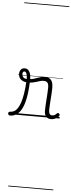

<svg xmlns="http://www.w3.org/2000/svg" viewBox="-203 -1461 892 2411"><g transform="rotate(5 243.5 -255.0)"><path d="M-55 17Q-67 17 -73.5 9.5Q-80 2 -80.5 -7Q-81 -16 -75 -23.5Q-69 -31 -57 -31Q-31 -31 -7.5 -43.5Q16 -56 35.5 -84.5Q55 -113 70.5 -159Q86 -205 97 -272.5Q108 -340 113 -431L157 -428Q152 -301 134.5 -215Q117 -129 88.5 -78Q60 -27 23.5 -5Q-13 17 -55 17ZM462 17Q441 17 425.5 10.5Q410 4 399 -8.5Q388 -21 382.5 -39.5Q377 -58 377 -84Q377 -116 379.5 -153.5Q382 -191 384.5 -230Q387 -269 389.5 -306Q392 -343 392 -374Q392 -419 376.5 -436.5Q361 -454 330 -454Q307 -454 286 -448Q265 -442 242.5 -434.5Q220 -427 193 -421.5Q166 -416 130 -416Q95 -416 68.5 -428.5Q42 -441 27.5 -463.5Q13 -486 13 -517Q13 -547 30 -568.5Q47 -590 78 -590Q108 -590 126 -570Q144 -550 151 -520.5Q158 -491 158 -462Q180 -462 201.5 -468.5Q223 -475 244.5 -483.5Q266 -492 289.5 -498Q313 -504 339 -504Q375 -504 398 -491Q421 -478 432.5 -449.5Q444 -421 444 -376Q444 -345 441.5 -308.5Q439 -272 436.5 -233.5Q434 -195 431.5 -160Q429 -125 429 -96Q429 -64 439 -47.5Q449 -31 471 -31Q482 -31 492 -34Q502 -37 512 -44.5Q522 -52 532 -62Q538 -68 545 -67.5Q552 -67 558 -60Q564 -54 565 -47.5Q566 -41 562 -34Q551 -19 534.5 -7Q518 5 499.5 11Q481 17 462 17ZM115 -459Q115 -479 111.5 -500Q108 -521 100 -535.5Q92 -550 79 -550Q66 -550 60.5 -541.5Q55 -533 55 -518Q55 -494 70 -476.5Q85 -459 115 -459ZM0 895H568V905H0ZM0 -20H568V0H0ZM0 -505H568V-500H0ZM0 -1415H568V-1405H0Z"/></g></svg>

Font: Playwrite BE WAL Guides
Style: Regular
Weight: 400
Designer: Veronika Burian, José Scaglione
Foundry: TypeTogether
Version: Version 1.003